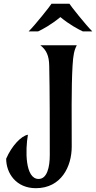

<svg xmlns="http://www.w3.org/2000/svg" viewBox="-20 -987 509 1017"><path d="M359.9 -210C359.9 -347.7 357.4 -522.5 364.3 -638.7C367.7 -695.8 373 -721.2 386.7 -747.1H193.8C227.1 -721.2 239.7 -690.4 240.7 -638.7C243.7 -509.3 243.7 -308.6 243.7 -166C243.7 -100.6 229 -39.1 184.6 -39.1C112.3 -39.1 113.8 -192.4 127.9 -273.4C92.8 -267.6 42.5 -215.3 12.7 -146.5C12.7 -68.8 65.9 9.8 169.9 9.8C304.2 9.8 359.9 -105 359.9 -210ZM418.5 -820.8H468.8C434.1 -855 352.1 -958.5 347.7 -967.3H252.9C248.5 -958.5 166.5 -855 131.8 -820.8H182.1C205.1 -831.5 251 -856 299.8 -896.5C348.6 -856 395.5 -831.5 418.5 -820.8Z"/></svg>

Font: Amarante
Style: Regular
Weight: 400
Designer: Karolina Lach
Foundry: Sorkin Type Co.
Version: Version 1.001